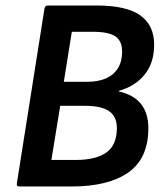

<svg xmlns="http://www.w3.org/2000/svg" viewBox="-20 -675 591 695"><path d="M50 0Q39 0 41 -11L141 -644Q143 -655 153 -655H331Q437 -655 487.5 -619.5Q538 -584 538 -513Q538 -448 504 -405.5Q470 -363 410 -346V-344Q464 -332 490.5 -298.5Q517 -265 517 -211Q517 -102 445 -51Q373 0 239 0ZM166 -96H254Q327 -96 365 -123Q403 -150 403 -212Q403 -253 375 -272.5Q347 -292 288 -292H198ZM211 -379H296Q335 -379 363 -391Q391 -403 406.5 -427.5Q422 -452 422 -488Q422 -527 397.5 -543.5Q373 -560 315 -560H240Z"/></svg>

Font: Sofia Sans Semi Condensed
Style: Bold Italic
Weight: 700
Italic angle: -9°
Version: Version 4.100